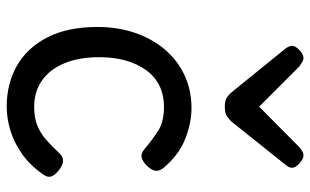

<svg xmlns="http://www.w3.org/2000/svg" viewBox="-192 -692 904 559"><g transform="rotate(90 259.5 -413.0)"><path d="M291 19Q224 19 171.5 -11Q119 -41 89 -100Q59 -159 59 -245Q59 -305 76.5 -355.5Q94 -406 125.5 -442.5Q157 -479 200 -499Q243 -519 295 -519Q339 -519 385.5 -500.5Q432 -482 469 -438Q480 -424 477.5 -413Q475 -402 464 -390Q451 -377 439.5 -374Q428 -371 416 -381Q389 -404 362 -421.5Q335 -439 291 -439Q258 -439 231 -426Q204 -413 185.5 -388Q167 -363 157 -328.5Q147 -294 147 -250Q147 -192 164.5 -149.5Q182 -107 214.5 -84Q247 -61 292 -61Q323 -61 345.5 -70Q368 -79 387 -95.5Q406 -112 427 -135Q438 -146 450 -145Q462 -144 476 -133Q490 -122 494 -111.5Q498 -101 489 -88Q462 -49 428.5 -25.5Q395 -2 359.5 8.5Q324 19 291 19ZM434 -845Q443 -845 456 -833.5Q469 -822 469 -811Q469 -809 468 -805.5Q467 -802 462 -795L335 -636Q329 -630 320 -623Q311 -616 291 -616Q272 -616 263 -623Q254 -630 249 -636L120 -795Q116 -802 115 -805.5Q114 -809 114 -811Q114 -822 126.5 -833.5Q139 -845 149 -845Q155 -845 161 -841.5Q167 -838 174 -833L291 -716L409 -833Q415 -838 421 -841.5Q427 -845 434 -845Z"/></g></svg>

Font: Playwrite PL
Style: Regular
Weight: 400
Designer: Veronika Burian, José Scaglione
Foundry: TypeTogether
Version: Version 1.002